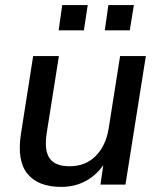

<svg xmlns="http://www.w3.org/2000/svg" viewBox="-20 -724 626 753"><path d="M46 0ZM220 9Q130 9 88 -42Q46 -93 62 -198L110 -504H211L163 -201Q153 -133 175 -102.5Q197 -72 253 -72Q315 -72 355 -112Q395 -152 406 -219L451 -504H552L472 0H374L385 -76Q356 -35 314 -13Q272 9 220 9ZM391 -605 405 -704H505L489 -605ZM210 -605 224 -704H324L309 -605Z"/></svg>

Font: Winston Medium
Style: Italic
Weight: 500
Italic angle: -9°
Designer: Original fonts by Vernon Adams / Changes by Cristiano Sobral
Foundry: Original fonts by Vernon Adams / Changes by Cristiano Sobral
Version: Version 2.503;July 17, 2020;FontCreator 13.0.0.2655 64-bit